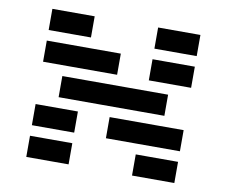

<svg xmlns="http://www.w3.org/2000/svg" viewBox="-76 -778 1031 873"><g transform="rotate(10 439.5 -342.0)"><path d="M97.7 -585.9V-683.6H293V-585.9ZM585.9 -585.9V-683.6H781.2V-585.9ZM439.5 -537.1V-439.5H97.7V-537.1ZM585.9 -439.5V-537.1H781.2V-439.5ZM195.3 -293V-390.6H683.6V-293ZM97.7 -146.5V-244.1H293V-146.5ZM439.5 -146.5V-244.1H781.2V-146.5ZM97.7 0V-97.7H293V0ZM585.9 0V-97.7H781.2V0Z"/></g></svg>

Font: Trigram
Style: Regular
Weight: 400
Designer: GGBotNet
Foundry: GGBotNet
Version: 1.05